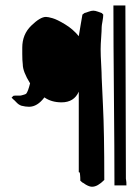

<svg xmlns="http://www.w3.org/2000/svg" viewBox="-20 -707 514 720"><path d="M452.1 -37.1Q452.1 -33.2 453.1 -29.8Q454.1 -26.4 454.1 -11.7H409.2Q409.2 -142.6 407.2 -348.6Q405.3 -554.7 405.3 -686.5H450.2Q450.2 -575.2 451.2 -371.1Q452.1 -167 452.1 -37.1ZM152.3 -643.6Q160.2 -643.6 177.2 -638.7Q194.3 -633.8 224.1 -615.7Q253.9 -597.7 275.4 -571.3Q275.4 -572.3 282.2 -612.3L289.1 -652.3L296.9 -658.2Q301.8 -659.2 312 -663.1Q322.3 -667 330.1 -667Q336.9 -667 347.7 -663.1Q358.4 -659.2 361.3 -658.2L367.2 -652.3Q367.2 -642.6 364.3 -627Q361.3 -611.3 361.3 -605.5Q361.3 -592.8 359.4 -566.4Q357.4 -540 357.4 -522.5Q357.4 -500 359.4 -465.8Q361.3 -431.6 361.3 -416Q361.3 -405.3 366.2 -309.6Q371.1 -213.9 371.1 -32.2Q345.7 -6.8 326.2 -6.8H324.2Q315.4 -6.8 301.8 -14.6Q299.8 -15.6 295.9 -18.6Q292 -21.5 289.1 -22.5L281.2 -29.3Q281.2 -43 280.3 -50.8Q279.3 -58.6 279.3 -59.6L275.4 -61.5V-363.3Q257.8 -323.2 210.9 -323.2Q172.9 -323.2 146.5 -341.8Q120.1 -306.6 88.9 -306.6Q76.2 -306.6 60.5 -310.5Q54.7 -312.5 49.8 -315.9Q44.9 -319.3 39.6 -325.2Q34.2 -331.1 30.3 -334L23.4 -340.8L30.3 -347.7Q34.2 -348.6 43.9 -348.6H56.6Q57.6 -348.6 61.5 -349.6Q65.4 -350.6 70.3 -352.1Q75.2 -353.5 78.1 -355.5Q85 -363.3 92.8 -394.5Q65.4 -438.5 65.4 -465.8Q63.5 -479.5 63.5 -504.9V-528.3Q63.5 -578.1 97.2 -610.8Q130.9 -643.6 152.3 -643.6Z"/></svg>

Font: Shelly2023
Style: Regular
Weight: 400
Version: Version 0.2